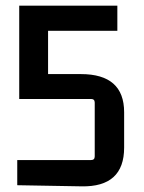

<svg xmlns="http://www.w3.org/2000/svg" viewBox="-20 -655 509 679"><path d="M150 -393H266Q419 -393 419 -258V-133Q419 7 268 4L41 0V-89H302Q315 -89 315 -102V-292Q315 -305 302 -305H48V-635H395V-546H150Z"/></svg>

Font: Gemunu Libre SemiBold
Style: Regular
Weight: 600
Designer: Puspanada Ekanayake, Sola Matas, Pathum Egodawatta, Kosala Senevirathne
Foundry: mooniak
Version: Version 1.100